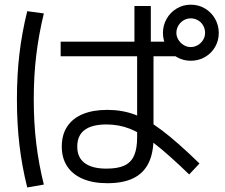

<svg xmlns="http://www.w3.org/2000/svg" viewBox="-20 -786 978 836"><path d="M340.3 -7.3C370 5.4 405.6 11.7 447.3 11.7C492.8 11.7 530.4 4.6 560.1 -9.8C589.7 -24.1 611.8 -45.9 626.5 -75.2C641.1 -104.5 648.4 -141.3 648.4 -185.5V-572.3H636.7V-759.8H565.4V-572.3H577.1V-188.5C577.1 -155.3 572.8 -128.7 564 -108.9C555.2 -89 541.2 -74.5 522 -65.4C502.8 -56.3 476.6 -51.8 443.4 -51.8C401.7 -51.8 370.1 -59.9 348.6 -76.2C327.1 -92.4 316.4 -116.2 316.4 -147.5C316.4 -180 327.1 -204.3 348.6 -220.2C370.1 -236.2 401.7 -244.1 443.4 -244.1C479.2 -244.1 513 -238 544.9 -225.6C576.8 -213.2 612.6 -191.7 652.3 -161.1C692.1 -130.5 742.5 -85.6 803.7 -26.4L848.6 -74.2C784.2 -136.7 730 -184.6 686 -217.8C642.1 -251 601.9 -274.3 565.4 -287.6C529 -300.9 489.6 -307.6 447.3 -307.6C405.6 -307.6 370 -301.4 340.3 -289.1C310.7 -276.7 288.1 -258.6 272.5 -234.9C256.8 -211.1 249 -182 249 -147.5C249 -114.3 256.8 -85.8 272.5 -62C288.1 -38.2 310.7 -20 340.3 -7.3ZM244.1 -604.5V-541H752V-604.5H620.1ZM749.5 -537.6C768.1 -526.9 788.4 -521.5 810.5 -521.5C833.3 -521.5 854 -526.9 872.6 -537.6C891.1 -548.3 905.8 -563 916.5 -581.5C927.2 -600.1 932.6 -620.4 932.6 -642.6C932.6 -664.7 927.2 -685.2 916.5 -704.1C905.8 -723 891.1 -738 872.6 -749C854 -760.1 833.3 -765.6 810.5 -765.6C788.4 -765.6 768.1 -760.1 749.5 -749C731 -738 716.3 -723 705.6 -704.1C694.8 -685.2 689.5 -664.7 689.5 -642.6C689.5 -620.4 694.8 -600.1 705.6 -581.5C716.3 -563 731 -548.3 749.5 -537.6ZM841.8 -589.8C832 -584 821.6 -581.1 810.5 -581.1C799.5 -581.1 789.2 -584 779.8 -589.8C770.3 -595.7 762.7 -603.4 756.8 -612.8C751 -622.2 748 -632.2 748 -642.6C748 -654.3 751 -665 756.8 -674.8C762.7 -684.6 770.3 -692.2 779.8 -697.8C789.2 -703.3 799.5 -706.1 810.5 -706.1C821.6 -706.1 832 -703.3 841.8 -697.8C851.6 -692.2 859.2 -684.6 864.7 -674.8C870.3 -665 873 -654.3 873 -642.6C873 -632.2 870.3 -622.2 864.7 -612.8C859.2 -603.4 851.6 -595.7 841.8 -589.8ZM64.5 -155.8C71.6 -94.2 83 -32.2 98.6 30.3L170.9 17.6C155.9 -42.3 144.9 -102.4 137.7 -162.6C130.5 -222.8 127 -286.5 127 -353.5C127 -420.6 130.5 -484.2 137.7 -544.4C144.9 -604.7 155.9 -665.7 170.9 -727.5L98.6 -737.3C83 -674.2 71.6 -612 64.5 -550.8C57.3 -489.6 53.7 -423.8 53.7 -353.5C53.7 -283.2 57.3 -217.3 64.5 -155.8Z"/></svg>

Font: Pretendard Variable
Style: Regular
Weight: 400
Designer: Base glyphs from Inter by Rasmus Andersson; Hangeul glyphs from Noto Sans CJK(Source Han Sans) by Jang Soo-young and Kan
Foundry: Kil Hyung-jin
Version: Version 1.309;Glyphs 3.2 (3225)